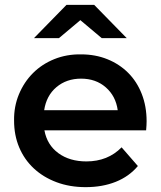

<svg xmlns="http://www.w3.org/2000/svg" viewBox="-20 -764 662 791"><path d="M582 -227H163Q174 -167 220.5 -133Q267 -99 336 -99Q424 -99 481 -157L548 -80Q512 -37 457 -15Q402 7 333 7Q267 7 212.5 -13.5Q158 -34 119 -70.5Q80 -107 59 -157Q38 -207 38 -267Q37 -325 58 -375.5Q79 -426 116 -463Q153 -500 204 -520.5Q255 -541 314 -540Q373 -540 422.5 -520Q472 -500 508 -464Q544 -428 564 -377Q584 -326 584 -264Q584 -257 583.5 -248Q583 -239 582 -227ZM162 -310H465Q457 -368 416 -404Q375 -440 314 -440Q254 -440 212.5 -405Q171 -370 162 -310ZM399 -607 311 -681 223 -607H120L254 -744H368L502 -607Z"/></svg>

Font: CMG Sans SemiBold
Style: Regular
Weight: 600
Designer: Julieta Ulanovsky
Foundry: Julieta Ulanovsky
Version: Version 7.200